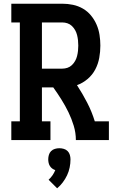

<svg xmlns="http://www.w3.org/2000/svg" viewBox="-20 -755 640 1035"><path d="M41 0V-101H87V-634H41V-735H316Q345 -735 373.5 -729Q402 -723 427 -708.5Q452 -694 470.5 -671.5Q489 -649 500.5 -622.5Q512 -596 516.5 -567Q521 -538 521 -509Q521 -476 515 -443Q509 -410 493.5 -380.5Q478 -351 452 -329Q426 -307 395 -296Q425 -250 450 -201.5Q475 -153 491 -101H567V0H389Q389 -39 377.5 -77Q366 -115 349 -150Q332 -185 311 -218.5Q290 -252 267 -284H206V-101H252V0ZM206 -385H316Q330 -385 343.5 -389.5Q357 -394 367.5 -404Q378 -414 385 -426.5Q392 -439 395.5 -453Q399 -467 400.5 -481Q402 -495 402 -509Q402 -524 400.5 -538Q399 -552 395.5 -566Q392 -580 385 -592.5Q378 -605 367.5 -615Q357 -625 343.5 -629.5Q330 -634 316 -634H206ZM288 260 242 214Q254 203 263 190Q272 177 278 162Q269 159 261.5 153.5Q254 148 249 140Q244 132 242 122.5Q240 113 240 104Q240 92 243.5 80Q247 68 255.5 59.5Q264 51 276 47.5Q288 44 300 44Q312 44 324 47.5Q336 51 344.5 59.5Q353 68 356.5 80Q360 92 360 104Q360 126 355.5 148Q351 170 341.5 190Q332 210 318.5 228Q305 246 288 260Z"/></svg>

Font: Iosevka Curly Slab Extended
Style: Bold
Weight: 700
Width: 7
Monospace: yes
Designer: Belleve Invis
Foundry: Belleve Invis
Version: Version 11.1.0; ttfautohint (v1.8.3)